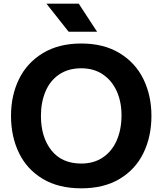

<svg xmlns="http://www.w3.org/2000/svg" viewBox="-20 -1009 886 1046"><path d="M40 0ZM40 -378Q40 -489 83.5 -578Q127 -667 213.5 -719.5Q300 -772 423 -772Q545 -772 631.5 -719.5Q718 -667 761.5 -577.5Q805 -488 805 -378Q805 -265 761.5 -175.5Q718 -86 632 -34.5Q546 17 423 17Q299 17 213 -34.5Q127 -86 83.5 -175.5Q40 -265 40 -378ZM642 -381Q642 -454 616 -512Q590 -570 540.5 -603.5Q491 -637 423 -637Q352 -637 302.5 -603.5Q253 -570 228 -511Q203 -452 203 -378Q203 -262 260 -190Q317 -118 423 -118Q492 -118 541.5 -152Q591 -186 616.5 -245.5Q642 -305 642 -381ZM233 -989H409L509 -836H354Z"/></svg>

Font: Biryani ExtraBold
Style: Regular
Weight: 800
Designer: Dan Reynolds and Mathieu Reguer
Foundry: Dan Reynolds and Mathieu Reguer
Version: Version 1.004; ttfautohint (v1.1) -l 5 -r 5 -G 72 -x 0 -D la